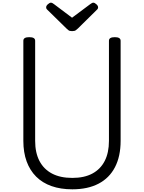

<svg xmlns="http://www.w3.org/2000/svg" viewBox="-20 -1392 1073 1431"><path d="M519 19Q432 19 364 -5Q296 -29 249.5 -75.5Q203 -122 178.5 -189Q154 -256 154 -342V-1088Q154 -1102 165 -1108.5Q176 -1115 198 -1115Q220 -1115 231 -1108.5Q242 -1102 242 -1088V-342Q242 -254 274 -192.5Q306 -131 367.5 -98.5Q429 -66 519 -66Q608 -66 668.5 -98.5Q729 -131 760.5 -192.5Q792 -254 792 -342V-1088Q792 -1102 803 -1108.5Q814 -1115 836 -1115Q879 -1115 879 -1088V-342Q879 -227 837 -146Q795 -65 714.5 -23Q634 19 519 19ZM676 -1372Q685 -1372 698 -1360.5Q711 -1349 711 -1338Q711 -1336 710.5 -1332Q710 -1328 705 -1322L561 -1180Q554 -1174 545.5 -1167Q537 -1160 517 -1160Q498 -1160 490 -1167Q482 -1174 475 -1180L330 -1322Q325 -1328 324.5 -1332Q324 -1336 324 -1338Q324 -1349 337 -1360.5Q350 -1372 359 -1372Q366 -1372 371.5 -1368.5Q377 -1365 384 -1360L517 -1260L651 -1360Q659 -1365 664 -1368.5Q669 -1372 676 -1372Z"/></svg>

Font: Playwrite FR Moderne
Style: Regular
Weight: 400
Designer: Veronika Burian, José Scaglione
Foundry: TypeTogether
Version: Version 1.002